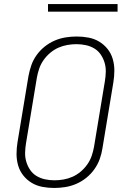

<svg xmlns="http://www.w3.org/2000/svg" viewBox="-20 -924 640 952"><path d="M249 8Q219 8 190 2.5Q161 -3 137 -17.5Q113 -32 95.5 -54Q78 -76 70 -103.5Q62 -131 62 -160.5Q62 -190 67 -220L121 -546Q126 -573 135 -599.5Q144 -626 161 -650Q178 -674 201 -692.5Q224 -711 250.5 -722.5Q277 -734 305 -738.5Q333 -743 360 -743Q390 -743 419 -737.5Q448 -732 472 -717.5Q496 -703 513.5 -681Q531 -659 539 -631.5Q547 -604 547 -574.5Q547 -545 542 -515L488 -189Q484 -162 474.5 -135.5Q465 -109 448 -85Q431 -61 408 -42.5Q385 -24 358.5 -12.5Q332 -1 304 3.5Q276 8 249 8ZM250 -30Q272 -30 295 -34Q318 -38 339.5 -47.5Q361 -57 380 -73Q399 -89 413 -109Q427 -129 434.5 -151Q442 -173 446 -195L500 -521Q504 -545 504.5 -568.5Q505 -592 498.5 -613.5Q492 -635 479.5 -653.5Q467 -672 448 -683.5Q429 -695 406 -700Q383 -705 359 -705Q337 -705 314 -701Q291 -697 269.5 -687.5Q248 -678 229 -662Q210 -646 196 -626Q182 -606 174.5 -584Q167 -562 163 -540L109 -214Q105 -190 104.5 -166.5Q104 -143 110.5 -121.5Q117 -100 129.5 -81.5Q142 -63 161 -51.5Q180 -40 203 -35Q226 -30 250 -30ZM218 -866V-904H563V-866Z"/></svg>

Font: Iosevka Extralight Extended
Style: Italic
Weight: 200
Width: 7
Italic angle: -9°
Monospace: yes
Designer: Belleve Invis
Foundry: Belleve Invis
Version: Version 32.5.0; ttfautohint (v1.8.4)